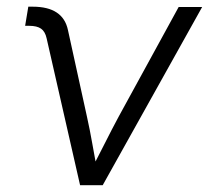

<svg xmlns="http://www.w3.org/2000/svg" viewBox="-20 -543 613 563"><path d="M214.8 0 116.7 -430.7Q112.3 -450.7 100.3 -459Q88.4 -467.3 65.4 -467.3H53.7L63 -523.4H75.7Q120.6 -523.4 146.2 -506.3Q171.9 -489.3 179.2 -455.1L234.9 -201.2Q243.7 -161.6 250.5 -122.6Q257.3 -83.5 264.6 -44.9H247.6Q267.6 -83.5 287.4 -122.8Q307.1 -162.1 328.1 -201.2L503.9 -522.5H572.8L281.2 0Z"/></svg>

Font: Inter 28pt Light
Style: Italic
Weight: 300
Italic angle: -9.3988°
Designer: Rasmus Andersson
Foundry: rsms
Version: Version 4.001;git-66647c0bb